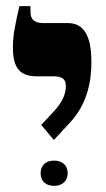

<svg xmlns="http://www.w3.org/2000/svg" viewBox="-20 -667 345 624"><path d="M155 -212 206 -267C268 -333 277 -411 277 -467C277 -551 252 -592 201 -592H121C92 -592 79 -604 79 -628V-647H43C28 -581 22 -552 22 -512C22 -446 45 -419 99 -419H153C182 -419 194 -410 194 -388C194 -366 187 -340 156 -306L114 -261ZM156 -63C180 -63 200 -77 200 -104C200 -132 180 -145 156 -145C131 -145 112 -132 112 -104C112 -76 131 -63 156 -63Z"/></svg>

Font: Noto Serif Hebrew SemiCondensed ExtraBold
Style: Regular
Weight: 800
Width: 4
Designer: Monotype Design Team
Foundry: Monotype Imaging Inc.
Version: Version 2.004